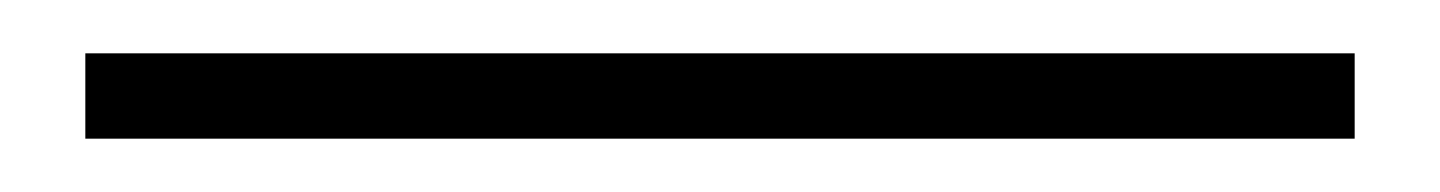

<svg xmlns="http://www.w3.org/2000/svg" viewBox="-20 62 540 72"><path d="M12 114V82H488V114Z"/></svg>

Font: Source Sans 3 ExtraLight ExtraLight
Style: Regular
Weight: 250
Version: Version 3.052;hotconv 1.1.0;makeotfexe 2.6.0